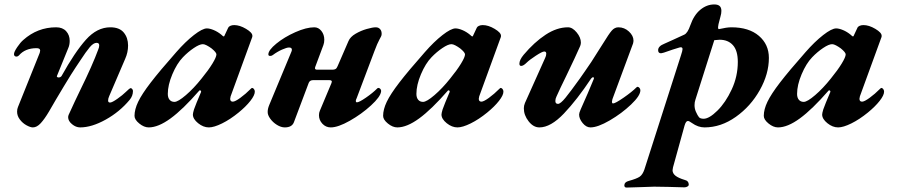

<svg xmlns="http://www.w3.org/2000/svg" viewBox="-20 -560 4041 865"><path d="M57 -57Q57 -69 61 -78L159 -322Q161 -330 161 -332Q161 -343 145 -343Q93 -343 65 -310Q60 -305 54 -305Q50 -305 46.5 -307.5Q43 -310 43 -316Q43 -326 57.5 -347.5Q72 -369 85 -380Q149 -437 233 -437Q262 -437 278 -419.5Q294 -402 294 -376Q294 -357 287 -342L237 -219L236 -216Q236 -214 238.5 -212.5Q241 -211 244 -211Q252 -211 257 -217Q317 -325 367 -381Q417 -437 477 -437Q518 -437 537.5 -413.5Q557 -390 557 -355Q557 -324 544 -295L472 -127Q467 -116 467 -107Q467 -98 476 -98Q485 -98 509 -115Q533 -132 546 -145Q564 -163 569 -163Q572 -163 575.5 -159Q579 -155 579 -150Q579 -128 564 -110Q519 -56 456 -21Q393 14 341 14Q322 14 304.5 -0.5Q287 -15 287 -32Q287 -36 289 -42Q319 -108 341 -153Q397 -267 423 -338Q427 -347 427 -356Q427 -367 415 -367Q401 -367 384.5 -347.5Q368 -328 340 -285L320 -255Q305 -233 267 -170Q229 -107 201 -58Q181 -24 163.5 -5Q146 14 128 14Q117 14 99.5 4.5Q82 -5 69.5 -21.5Q57 -38 57 -57Z M586 -38Q586 -67 602.5 -101.5Q619 -136 659 -188Q699 -240 774 -325Q815 -372 853.5 -402Q892 -432 912 -432Q925 -432 943 -424.5Q961 -417 978 -403Q985 -396 987 -396H988Q990 -396 991 -398.5Q992 -401 993 -403Q1004 -425 1008 -435Q1010 -440 1017.5 -443.5Q1025 -447 1035 -447Q1060 -447 1088.5 -430Q1117 -413 1117 -399Q1117 -393 1116 -392L1019 -126Q1017 -118 1017 -115Q1017 -102 1029 -102Q1039 -102 1062.5 -119Q1086 -136 1111 -161Q1114 -164 1115 -164Q1120 -164 1124 -159Q1128 -154 1128 -147Q1128 -131 1108 -105.5Q1088 -80 1055 -53Q1017 -22 980.5 -4Q944 14 921 14Q896 14 872.5 -5Q849 -24 849 -44Q849 -50 854 -67Q862 -90 886 -146V-148Q886 -151 883 -152.5Q880 -154 878 -152Q804 -67 748.5 -26.5Q693 14 650 14Q629 14 607.5 -3.5Q586 -21 586 -38ZM888 -206Q919 -244 937 -273.5Q955 -303 955 -315Q955 -324 933 -342Q922 -350 911.5 -355.5Q901 -361 894 -361Q879 -361 853 -343.5Q827 -326 804 -302Q777 -274 756.5 -225.5Q736 -177 736 -137Q736 -120 744 -110.5Q752 -101 766 -101Q782 -101 817.5 -131.5Q853 -162 888 -206Z M1186 -57Q1186 -70 1193 -87L1292 -325Q1295 -331 1295 -336Q1295 -346 1282 -346Q1272 -346 1250.5 -336.5Q1229 -327 1209 -312Q1204 -308 1197 -308Q1189 -308 1189 -315Q1189 -334 1225 -363.5Q1261 -393 1310.5 -415Q1360 -437 1396 -437Q1415 -437 1428 -420.5Q1441 -404 1441 -381Q1441 -368 1437 -357L1400 -258Q1399 -256 1399 -253Q1399 -246 1409 -246H1478Q1486 -246 1491.5 -249Q1497 -252 1501 -262L1550 -375Q1558 -394 1582 -408Q1606 -422 1632.5 -429.5Q1659 -437 1673 -437Q1686 -437 1693.5 -427.5Q1701 -418 1699 -402Q1699 -399 1689.5 -382Q1680 -365 1667 -330L1587 -118Q1583 -110 1583 -106Q1583 -99 1588 -99Q1598 -99 1628.5 -120Q1659 -141 1679 -161Q1682 -164 1684 -164Q1690 -164 1694 -159Q1698 -154 1697 -148Q1694 -124 1651.5 -85Q1609 -46 1556 -16Q1503 14 1470 14Q1448 14 1432.5 -2.5Q1417 -19 1417 -41Q1417 -52 1421 -61L1473 -185Q1475 -191 1475 -192Q1475 -199 1463 -199H1391Q1376 -199 1371 -187L1304 -9Q1295 14 1263 14Q1246 14 1227.5 2.5Q1209 -9 1197 -26Q1185 -43 1186 -57Z M1706 -38Q1706 -67 1722.5 -101.5Q1739 -136 1779 -188Q1819 -240 1894 -325Q1935 -372 1973.5 -402Q2012 -432 2032 -432Q2045 -432 2063 -424.5Q2081 -417 2098 -403Q2105 -396 2107 -396H2108Q2110 -396 2111 -398.5Q2112 -401 2113 -403Q2124 -425 2128 -435Q2130 -440 2137.5 -443.5Q2145 -447 2155 -447Q2180 -447 2208.5 -430Q2237 -413 2237 -399Q2237 -393 2236 -392L2139 -126Q2137 -118 2137 -115Q2137 -102 2149 -102Q2159 -102 2182.5 -119Q2206 -136 2231 -161Q2234 -164 2235 -164Q2240 -164 2244 -159Q2248 -154 2248 -147Q2248 -131 2228 -105.5Q2208 -80 2175 -53Q2137 -22 2100.5 -4Q2064 14 2041 14Q2016 14 1992.5 -5Q1969 -24 1969 -44Q1969 -50 1974 -67Q1982 -90 2006 -146V-148Q2006 -151 2003 -152.5Q2000 -154 1998 -152Q1924 -67 1868.5 -26.5Q1813 14 1770 14Q1749 14 1727.5 -3.5Q1706 -21 1706 -38ZM2008 -206Q2039 -244 2057 -273.5Q2075 -303 2075 -315Q2075 -324 2053 -342Q2042 -350 2031.5 -355.5Q2021 -361 2014 -361Q1999 -361 1973 -343.5Q1947 -326 1924 -302Q1897 -274 1876.5 -225.5Q1856 -177 1856 -137Q1856 -120 1864 -110.5Q1872 -101 1886 -101Q1902 -101 1937.5 -131.5Q1973 -162 2008 -206Z M2340 -72Q2340 -84 2345 -96L2436 -299Q2441 -309 2441 -318Q2441 -328 2432 -328Q2423 -328 2394 -309Q2365 -290 2353 -278Q2338 -263 2328 -263Q2320 -263 2320 -273Q2320 -290 2339 -313Q2387 -370 2438 -403.5Q2489 -437 2539 -437Q2559 -437 2578 -414Q2597 -391 2597 -368Q2597 -361 2594 -353Q2573 -305 2532 -220Q2502 -159 2487 -125Q2482 -115 2482 -105Q2482 -92 2494 -92Q2505 -92 2527.5 -119.5Q2550 -147 2593 -207Q2600 -218 2616 -240Q2642 -276 2677 -333L2698 -366Q2723 -407 2736 -422Q2749 -437 2766 -437Q2793 -437 2813.5 -418Q2834 -399 2834 -377Q2834 -372 2832 -364L2739 -113Q2737 -105 2737 -102Q2737 -94 2742 -94Q2752 -94 2789.5 -120Q2827 -146 2847 -166Q2850 -169 2851 -169Q2857 -169 2861 -164Q2865 -159 2865 -153Q2865 -129 2823 -89Q2781 -49 2727 -17.5Q2673 14 2640 14Q2621 14 2605 -5.5Q2589 -25 2589 -44Q2589 -51 2596 -67Q2631 -145 2655 -204L2656 -208Q2656 -212 2652 -212Q2648 -212 2643 -206Q2580 -111 2520.5 -48.5Q2461 14 2410 14Q2383 14 2361.5 -13.5Q2340 -41 2340 -72Z M2793 273Q2794 260 2813 255Q2849 245 2862 236Q2875 227 2883 204L3048 -311Q3055 -332 3055 -339Q3055 -350 3041 -346Q3016 -339 2971 -323Q2969 -323 2965 -321.5Q2961 -320 2958 -320Q2945 -320 2945 -334Q2945 -352 2973 -363Q2979 -365 3013 -381L3063 -404Q3078 -411 3090 -446Q3106 -492 3135 -516Q3164 -540 3198 -540Q3214 -540 3222 -533Q3230 -526 3230 -511Q3230 -499 3226 -486L3217 -451Q3215 -441 3215 -438Q3215 -427 3220 -429Q3254 -437 3275 -437Q3354 -437 3399 -398.5Q3444 -360 3444 -299Q3444 -227 3403 -154Q3362 -81 3295 -33.5Q3228 14 3154 14Q3125 14 3097 -6Q3085 -15 3079 -15Q3070 -15 3064 6L3012 194Q3010 204 3010 207Q3010 221 3023 231.5Q3036 242 3066 251Q3083 255 3083 272Q3083 277 3077 280.5Q3071 284 3063 284L2991 282L2927 281Q2912 281 2868 283Q2822 285 2802 285Q2797 285 2794.5 281.5Q2792 278 2793 273ZM3304 -281Q3304 -332 3282 -356.5Q3260 -381 3222 -381Q3214 -381 3198 -379L3113 -111Q3109 -100 3109 -86Q3109 -71 3115 -57Q3123 -39 3129 -32Q3135 -25 3150 -25Q3175 -25 3212 -61.5Q3249 -98 3276.5 -157Q3304 -216 3304 -281Z M3421 -38Q3421 -67 3437.5 -101.5Q3454 -136 3494 -188Q3534 -240 3609 -325Q3650 -372 3688.5 -402Q3727 -432 3747 -432Q3760 -432 3778 -424.5Q3796 -417 3813 -403Q3820 -396 3822 -396H3823Q3825 -396 3826 -398.5Q3827 -401 3828 -403Q3839 -425 3843 -435Q3845 -440 3852.5 -443.5Q3860 -447 3870 -447Q3895 -447 3923.5 -430Q3952 -413 3952 -399Q3952 -393 3951 -392L3854 -126Q3852 -118 3852 -115Q3852 -102 3864 -102Q3874 -102 3897.5 -119Q3921 -136 3946 -161Q3949 -164 3950 -164Q3955 -164 3959 -159Q3963 -154 3963 -147Q3963 -131 3943 -105.5Q3923 -80 3890 -53Q3852 -22 3815.5 -4Q3779 14 3756 14Q3731 14 3707.5 -5Q3684 -24 3684 -44Q3684 -50 3689 -67Q3697 -90 3721 -146V-148Q3721 -151 3718 -152.5Q3715 -154 3713 -152Q3639 -67 3583.5 -26.5Q3528 14 3485 14Q3464 14 3442.5 -3.5Q3421 -21 3421 -38ZM3723 -206Q3754 -244 3772 -273.5Q3790 -303 3790 -315Q3790 -324 3768 -342Q3757 -350 3746.5 -355.5Q3736 -361 3729 -361Q3714 -361 3688 -343.5Q3662 -326 3639 -302Q3612 -274 3591.5 -225.5Q3571 -177 3571 -137Q3571 -120 3579 -110.5Q3587 -101 3601 -101Q3617 -101 3652.5 -131.5Q3688 -162 3723 -206Z"/></svg>

Font: EB Garamond ExtraBold
Style: Italic
Weight: 800
Italic angle: -17.2°
Designer: Georg Duffner and Octavio Pardo
Foundry: Georg Duffner
Version: Version 1.000